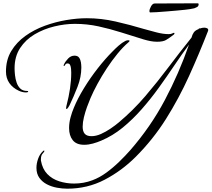

<svg xmlns="http://www.w3.org/2000/svg" viewBox="-20 -854 1277 1159"><path d="M137 -296Q116 -296 94 -306Q57 -323 36.5 -352.5Q16 -382 16 -422Q16 -493 48 -546Q80 -599 133 -637Q186 -675 250.5 -698.5Q315 -722 381 -733Q447 -744 504 -744Q591 -744 678.5 -724Q766 -704 849 -679Q881 -670 923 -659Q965 -648 998 -648Q1012 -648 1019.5 -652Q1027 -656 1030 -656Q1033 -656 1033 -653Q1033 -649 1030.5 -646.5Q1028 -644 1025 -642Q1000 -623 982 -612.5Q964 -602 929 -602Q908 -602 887.5 -606Q867 -610 847 -616Q779 -637 711 -658.5Q643 -680 574 -695Q505 -710 432 -710Q372 -710 308 -694.5Q244 -679 189.5 -647Q135 -615 101.5 -564Q68 -513 68 -442Q68 -424 70.5 -400.5Q73 -377 80.5 -355Q88 -333 103 -319Q118 -305 143 -305Q145 -305 147.5 -304.5Q150 -304 150 -301Q150 -298 144.5 -297Q139 -296 137 -296ZM386 285Q356 285 323.5 279Q291 273 263 258.5Q235 244 217.5 219.5Q200 195 200 159Q200 133 210 104.5Q220 76 239 59Q241 55 246 55Q248 55 248 57Q248 62 237.5 73Q227 84 227 107V115Q236 166 265.5 196.5Q295 227 338 240.5Q381 254 427 254Q456 254 484 249Q512 244 538 234Q581 218 622 188Q663 158 700 122Q737 86 766 53Q889 -88 974.5 -249Q1060 -410 1121 -585Q1078 -527 1033 -460Q988 -393 939 -325Q890 -257 835.5 -195Q781 -133 720.5 -83.5Q660 -34 591 -5Q568 5 541 12.5Q514 20 488 20Q441 20 419 -8Q397 -36 397 -81Q397 -112 405.5 -144Q414 -176 426 -204Q449 -260 487 -322Q525 -384 570 -441.5Q615 -499 658 -542Q674 -559 695.5 -578Q717 -597 737 -607Q741 -609 745 -610Q749 -611 753 -611Q755 -611 758.5 -610.5Q762 -610 762 -607Q762 -605 760 -603Q758 -601 756 -599Q723 -571 689.5 -530Q656 -489 625 -442Q594 -395 568.5 -348Q543 -301 526 -261Q516 -238 505 -207.5Q494 -177 486.5 -146Q479 -115 479 -89Q479 -61 491.5 -46.5Q504 -32 532 -32Q560 -32 590 -45.5Q620 -59 648.5 -78.5Q677 -98 697 -115Q784 -188 857 -273.5Q930 -359 998 -449.5Q1066 -540 1136 -627Q1141 -646 1150 -658.5Q1159 -671 1178 -678Q1181 -683 1184 -683L1187 -682Q1200 -687 1213 -687Q1220 -687 1228.5 -684Q1237 -681 1237 -672Q1237 -669 1235 -665Q1182 -529 1121 -394.5Q1060 -260 982 -136Q904 -12 799 93Q715 177 611.5 231Q508 285 386 285ZM381 -196Q380 -196 379.5 -198Q379 -200 379 -201Q379 -207 380.5 -212.5Q382 -218 383 -223Q395 -269 402.5 -318.5Q410 -368 410 -415Q410 -424 409 -437.5Q408 -451 403.5 -461Q399 -471 388 -471Q377 -471 374 -463.5Q371 -456 366 -456Q364 -456 364 -459Q364 -461 366 -465Q375 -484 391.5 -501Q408 -518 430 -518Q449 -518 457.5 -506Q466 -494 468.5 -477.5Q471 -461 471 -447Q471 -389 448 -330Q425 -271 400 -219Q398 -215 392 -205.5Q386 -196 381 -196ZM885 -779Q882 -782 882 -787Q882 -798 891.5 -815.5Q901 -833 914 -833L1175 -834Q1179 -834 1179 -828Q1179 -816 1168.5 -811Q1158 -806 1153 -804Q1127 -798 1096.5 -795Q1066 -792 1045 -790Q1019 -788 986 -785Q953 -782 925.5 -780.5Q898 -779 885 -779Z"/></svg>

Font: My Soul
Style: Regular
Weight: 400
Designer: Robert E. Leuschke
Foundry: Robert E. Leuschke
Version: Version 1.010; ttfautohint (v1.8.4.7-5d5b)